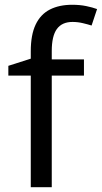

<svg xmlns="http://www.w3.org/2000/svg" viewBox="-20 -785 427 805"><path d="M332 -468H197V0H109V-468H15V-509L109 -539V-570Q109 -639 129.5 -682Q150 -725 189 -745Q228 -765 283 -765Q315 -765 341.5 -759.5Q368 -754 387 -747L364 -678Q348 -683 327 -688Q306 -693 284 -693Q240 -693 218.5 -663.5Q197 -634 197 -571V-536H332Z"/></svg>

Font: hexuguzrati05
Style: Book
Weight: 400
Designer: Jelle Bosma - Monotype Design Team, Universal Thirst
Foundry: Monotype Imaging Inc.
Version: Version 2.106